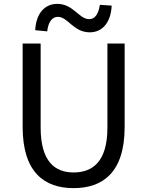

<svg xmlns="http://www.w3.org/2000/svg" viewBox="-20 -959 761 992"><path d="M360 13C510 13 624 -67 624 -303V-734H535V-300C535 -123 458 -68 360 -68C265 -68 190 -123 190 -300V-734H97V-303C97 -67 211 13 360 13ZM444 -792C510 -792 553 -844 557 -930L496 -934C489 -886 470 -860 441 -860C388 -860 359 -939 276 -939C209 -939 166 -887 162 -803L224 -797C229 -846 250 -872 279 -872C331 -872 359 -792 444 -792Z"/></svg>

Font: Microsoft YaHei
Style: Regular
Weight: 400
Designer: Ryoko NISHIZUKA 西塚涼子 (kana, bopomofo & ideographs); Paul D. Hunt (Latin, Greek & Cyrillic); Sandoll Communications 산돌커뮤니
Foundry: Adobe
Version: Version 2.001;hotconv 1.0.111;makeotfexe 2.5.65597